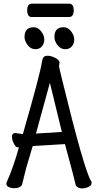

<svg xmlns="http://www.w3.org/2000/svg" viewBox="-20 -1024 540 1058"><path d="M432.1 14.2Q409.2 14.2 397.9 -2Q390.1 -38.1 337.9 -230L160.2 -219.2Q150.9 -186 124 -97.2L102.1 -8.8Q94.2 13.2 56.2 13.2Q42 13.2 28.6 7.1Q15.1 1 15.1 -12.2Q15.1 -17.1 19 -24.9Q53.2 -101.1 84 -210.9Q85 -210.9 85 -211.9H81.1Q68.8 -211.9 62 -222.9Q55.2 -233.9 50.5 -246.3Q45.9 -258.8 45.9 -270Q45.9 -291 64.9 -291L106 -285.2Q204.1 -626 210.9 -683.1Q213.9 -700.2 220 -708.5Q226.1 -716.8 242.9 -716.8Q259.8 -716.8 280.8 -706.8Q301.8 -696.8 306.2 -686Q308.1 -684.1 308.1 -679Q308.1 -673.8 306.6 -668.5Q305.2 -663.1 305.2 -658.9Q305.2 -654.8 320.8 -590.8Q442.9 -90.8 481 -27.8Q484.9 -22.9 484.9 -17.1Q484.9 -2 467 6.1Q449.2 14.2 432.1 14.2ZM178.2 -288.1 320.8 -296.9 264.2 -529.8 254.9 -567.9ZM174.8 -752.9Q149.9 -752.9 132.6 -775.4Q115.2 -797.9 115.2 -819.8Q115.2 -874 166 -874Q189 -874 206.5 -851.6Q224.1 -829.1 224.1 -806.2Q224.1 -784.2 211.2 -768.6Q198.2 -752.9 174.8 -752.9ZM338.9 -752.9Q314 -752.9 296.9 -775.4Q279.8 -797.9 279.8 -819.8Q279.8 -874 330.1 -874Q354 -874 371.6 -851.6Q389.2 -829.1 389.2 -806.2Q389.2 -784.2 376 -768.6Q362.8 -752.9 338.9 -752.9ZM154.8 -930.2Q129.9 -930.2 129.9 -967.8Q129.9 -1003.9 155.8 -1003.9H360.8Q386.2 -1003.9 386.2 -967Q386.2 -930.2 359.9 -930.2Z"/></svg>

Font: LXGW WenKai Mono GB Screen
Style: Regular
Weight: 400
Monospace: yes
Designer: LXGW / Fontworks Inc.
Foundry: LXGW / Fontworks Inc.
Version: Version 1.510;January 18,2025